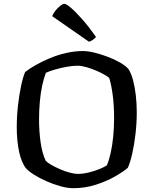

<svg xmlns="http://www.w3.org/2000/svg" viewBox="-20 -988 806 1008"><path d="M365 0Q334 0 296.5 -10.5Q259 -21 223 -37Q187 -53 158.5 -71Q130 -89 117 -104Q93 -133 80.5 -190.5Q68 -248 68 -319Q68 -378 74.5 -435Q81 -492 91 -538.5Q101 -585 112 -610Q135 -628 168.5 -647Q202 -666 243 -683Q284 -700 328 -710Q372 -720 416 -720Q442 -720 476.5 -711.5Q511 -703 546.5 -689.5Q582 -676 610.5 -659.5Q639 -643 654 -626Q669 -603 678.5 -567Q688 -531 693 -488Q698 -445 698 -399Q698 -342 691.5 -285.5Q685 -229 674.5 -182.5Q664 -136 651 -107Q628 -87 583.5 -61.5Q539 -36 482.5 -18Q426 0 365 0ZM388 -75Q415 -75 446 -82.5Q477 -90 503.5 -101Q530 -112 541 -120Q553 -148 561.5 -187Q570 -226 574.5 -272.5Q579 -319 579 -369Q579 -433 572 -487Q565 -541 554 -577Q549 -584 530 -595Q511 -606 485.5 -617Q460 -628 433.5 -635.5Q407 -643 387 -643Q363 -643 331.5 -637.5Q300 -632 270.5 -623.5Q241 -615 221 -606Q210 -578 201.5 -538.5Q193 -499 189 -453.5Q185 -408 185 -361Q185 -300 193 -242Q201 -184 220 -144Q229 -134 250 -122Q271 -110 296.5 -99Q322 -88 347 -81.5Q372 -75 388 -75ZM447 -769 254 -903Q259 -917 271 -932Q283 -947 296.5 -957.5Q310 -968 318 -968Q328 -968 353 -946.5Q378 -925 412.5 -886Q447 -847 484 -794Q479 -787 467.5 -779Q456 -771 447 -769Z"/></svg>

Font: Texturina Medium 12pt Medium
Style: Regular
Weight: 500
Version: Version 1.002